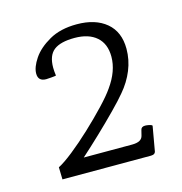

<svg xmlns="http://www.w3.org/2000/svg" viewBox="-75 -939 549 578"><g transform="rotate(-15 200.0 -650.0)"><path d="M51 -430 50 -468Q68 -477 97 -500Q126 -523 157.5 -552.5Q189 -582 216 -610.5Q243 -639 256 -658Q289 -704 289 -749Q289 -789 264.5 -810.5Q240 -832 196 -832Q152 -832 131.5 -816Q111 -800 111 -762Q111 -757 111.5 -750.5Q112 -744 113 -737Q110 -736 97.5 -735Q85 -734 82 -734Q57 -734 57 -758Q57 -778 74.5 -804Q92 -830 127 -850Q162 -870 213 -870Q271 -870 305 -841.5Q339 -813 339 -760Q339 -726 326 -694Q313 -662 289 -634Q275 -617 248 -589.5Q221 -562 189.5 -532Q158 -502 130 -477H281Q311 -477 315 -496L319 -512Q321 -522 333 -522Q338 -522 345.5 -520.5Q353 -519 355 -516L342 -442Q341 -430 327 -430Z"/></g></svg>

Font: Gowun Batang
Style: Regular
Weight: 400
Designer: Yanghee Ryu
Foundry: Yanghee Ryu
Version: Version 2.000